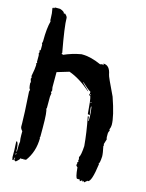

<svg xmlns="http://www.w3.org/2000/svg" viewBox="-110 -770 644 849"><g transform="rotate(15 212.5 -346.0)"><path d="M36.6 -703.1H58.1Q79.6 -696.3 79.6 -686.5L84.5 -689Q96.2 -678.2 96.2 -671.9Q96.2 -633.3 117.7 -517.1Q115.2 -517.1 115.2 -514.6Q116.7 -514.6 122.6 -509.8Q159.7 -526.4 201.2 -533.7H206.1Q244.1 -533.7 292 -512.2Q293.5 -512.2 301.8 -514.6Q306.2 -512.2 308.6 -512.2L306.2 -517.1V-519Q335 -519 342.3 -478.5Q342.3 -471.7 382.8 -388.2Q411.6 -305.2 411.6 -266.1Q411.6 -255.9 406.7 -244.6L409.2 -239.7Q404.3 -231.9 404.3 -225.6V-209Q404.3 -203.6 406.7 -199.2L399.4 -175.3Q401.9 -170.9 401.9 -168.5H399.4Q406.7 -134.8 406.7 -120.6Q404.8 -86.9 399.4 -86.9Q399.4 -85 401.9 -85Q390.6 1 373 1V-1L358.9 10.7L356.4 5.9L351.6 8.3H349.1V3.4L339.8 10.7Q337.4 6.3 337.4 3.4H325.7Q317.9 3.4 313.5 -46.4Q311.5 -46.4 306.2 -53.7L308.6 -65.4Q306.2 -65.4 306.2 -67.9Q311 -67.9 311 -72.8L308.6 -77.6L311 -82.5Q308.6 -86.4 308.6 -91.8Q315.9 -101.6 318.4 -144.5Q313.5 -203.6 299.3 -275.9H304.2Q306.2 -258.8 306.2 -256.8H308.6V-275.9Q308.6 -292.5 304.2 -321.3H301.8V-314L306.2 -282.7H304.2Q299.3 -285.2 296.9 -285.2Q292 -351.6 287.1 -364.3L280.3 -368.7Q282.7 -371.6 282.7 -383.3Q267.1 -392.1 241.7 -416.5H239.7Q239.7 -414.6 272.9 -383.3H270.5Q219.2 -428.2 170.4 -445.3L115.2 -428.7V-359.4L117.7 -345.2Q115.2 -340.8 115.2 -335.4Q115.2 -333 117.7 -333L115.2 -316.4V-263.7Q115.2 -261.2 112.8 -261.2Q120.1 -252 120.1 -175.3V-134.8Q120.1 -132.3 117.7 -132.3Q117.7 -129.9 120.1 -129.9Q120.1 -64.5 84.5 -18.1Q82 -18.1 82 -20.5L77.1 -18.1H74.7Q72.3 -18.1 72.3 -20.5L67.4 -18.1H65.4L60.5 -20.5Q60.5 -15.1 43.9 -1H41.5Q38.1 -1 34.2 -8.3L36.6 -13.2V-15.6H34.2L31.7 -3.4H26.9L24.4 -15.6V-46.4Q24.4 -59.1 22.5 -86.9H26.9Q34.2 -76.2 34.2 -43.9H36.6Q36.6 -80.6 39.1 -89.4Q36.6 -102.1 36.6 -118.2V-137.2Q26.9 -147.5 26.9 -156.2V-170.9Q26.9 -206.5 20 -314Q22.5 -322.3 22.5 -323.7Q16.6 -323.7 15.1 -354.5H17.6L12.7 -371.1L15.1 -376Q15.1 -378.4 12.7 -383.3Q20 -420.4 20 -433.1V-438L17.6 -442.9L22.5 -445.3L20 -450.2V-478.5Q20 -483.9 17.6 -488.3Q20 -492.7 20 -495.6Q17.6 -500 17.6 -502.4Q22.5 -502.4 22.5 -507.3V-526.4Q22.5 -533.7 20 -533.7L22.5 -545.4V-547.9Q22.5 -603.5 31.7 -638.7L29.3 -643.6V-650.4Q29.3 -674.3 24.4 -698.2L29.3 -700.7Q29.3 -698.2 31.7 -698.2Q32.7 -703.1 36.6 -703.1ZM284.7 -373.5V-368.7H287.1V-373.5ZM294.4 -340.3V-337.9H299.3V-340.3ZM34.2 -37.1V-29.8H36.6V-37.1Z"/></g></svg>

Font: Mister Brush
Style: Regular
Weight: 400
Designer: GGBotNet
Foundry: GGBotNet
Version: 1.00